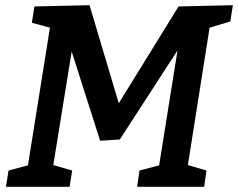

<svg xmlns="http://www.w3.org/2000/svg" viewBox="-20 -722 920 742"><path d="M880 -702 870 -639 790 -615 706 -84 778 -63 769 0H510L519 -63L595 -83L666 -527L443 -183L367 -178L257 -523L186 -84L259 -63L249 0H3L13 -63L88 -83L173 -615L103 -634L113 -697L326 -702L439 -323L670 -697Z"/></svg>

Font: Bitter Pro SemiBold
Style: Italic
Weight: 600
Italic angle: -9°
Designer: Sol Matas, and Bitter project Authors
Foundry: Sol Matas
Version: Version 1.010